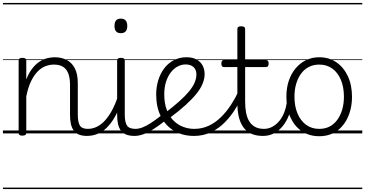

<svg xmlns="http://www.w3.org/2000/svg" viewBox="-20 -909 2488 1308"><path d="M573 17Q541 17 518.5 8Q496 -1 482.5 -19.5Q469 -38 463 -64.5Q457 -91 457 -126V-332Q457 -376 446 -406.5Q435 -437 411 -453Q387 -469 347 -469Q318 -469 289.5 -458Q261 -447 236 -421.5Q211 -396 191 -354.5Q171 -313 159 -252V-4Q159 6 152.5 10.5Q146 15 132 15Q119 15 113 10.5Q107 6 107 -4V-496Q107 -506 113 -510.5Q119 -515 132 -515Q146 -515 152.5 -510.5Q159 -506 159 -496V-368Q176 -411 198.5 -440.5Q221 -470 247 -487.5Q273 -505 300 -512Q327 -519 353 -519Q398 -519 433.5 -501Q469 -483 489.5 -444Q510 -405 510 -341V-128Q510 -77 524 -54Q538 -31 579 -31Q589 -31 593.5 -23.5Q598 -16 597.5 -7Q597 2 591 9.5Q585 17 573 17ZM0 369H646V379H0ZM0 -20H646V0H0ZM0 -505H646V-500H0ZM0 -889H646V-879H0Z M571 17Q560 17 554.5 9.5Q549 2 549.5 -7Q550 -16 557 -23.5Q564 -31 577 -31Q611 -31 641 -46Q671 -61 696.5 -89.5Q722 -118 743.5 -158Q765 -198 782 -249Q785 -259 794 -259Q803 -259 809.5 -252Q816 -245 813 -235Q797 -180 774 -134Q751 -88 721.5 -54Q692 -20 654.5 -1.5Q617 17 571 17ZM646 369V379ZM646 -20V0ZM646 -505V-500ZM646 -889V-879Z M897 17Q864 17 840.5 8Q817 -1 803.5 -19.5Q790 -38 784 -64.5Q778 -91 778 -126V-496Q778 -506 784.5 -510.5Q791 -515 803 -515Q817 -515 823.5 -510.5Q830 -506 830 -496V-128Q830 -77 845 -54Q860 -31 904 -31Q913 -31 917.5 -23.5Q922 -16 921.5 -7Q921 2 915 9.5Q909 17 897 17ZM803 -683Q781 -683 770.5 -695.5Q760 -708 760 -732Q760 -757 770.5 -769.5Q781 -782 803 -782Q825 -782 836 -769.5Q847 -757 847 -732Q847 -707 836 -695Q825 -683 803 -683ZM646 369H971V379H646ZM646 -20H971V0H646ZM646 -505H971V-500H646ZM646 -889H971V-879H646Z M896 17Q885 17 879.5 9.5Q874 2 874.5 -7Q875 -16 882 -23.5Q889 -31 902 -31Q925 -31 951 -41Q977 -51 1010 -72.5Q1043 -94 1087 -129Q1094 -135 1102 -132Q1110 -129 1115 -122Q1120 -115 1119.5 -106Q1119 -97 1111 -91Q1064 -54 1025.5 -29.5Q987 -5 955.5 6Q924 17 896 17ZM971 369V379ZM971 -20V0ZM971 -505V-500ZM971 -889V-879Z M1100 -136Q1158 -180 1199.5 -217Q1241 -254 1267.5 -286Q1294 -318 1306 -346.5Q1318 -375 1318 -401Q1318 -435 1298 -452.5Q1278 -470 1244 -470Q1217 -470 1191 -456.5Q1165 -443 1144.5 -417Q1124 -391 1111.5 -353Q1099 -315 1099 -267Q1099 -203 1117 -158Q1135 -113 1164.5 -85Q1194 -57 1230 -44Q1266 -31 1302 -31Q1314 -31 1319.5 -23.5Q1325 -16 1325 -7Q1325 2 1319.5 9.5Q1314 17 1302 17Q1224 17 1165.5 -18Q1107 -53 1075.5 -116.5Q1044 -180 1044 -265Q1044 -317 1058.5 -363.5Q1073 -410 1100 -445Q1127 -480 1165.5 -499.5Q1204 -519 1251 -519Q1293 -519 1320.5 -503Q1348 -487 1361 -461Q1374 -435 1374 -405Q1374 -373 1360.5 -339.5Q1347 -306 1318.5 -270.5Q1290 -235 1245.5 -194.5Q1201 -154 1138 -107ZM971 369H1459V379H971ZM971 -20H1459V0H971ZM971 -505H1459V-500H971ZM971 -889H1459V-879H971Z M1302 17Q1293 17 1288 9.5Q1283 2 1283 -7Q1283 -16 1288 -23.5Q1293 -31 1302 -31Q1357 -31 1402.5 -52.5Q1448 -74 1485.5 -111Q1523 -148 1553 -194Q1583 -240 1606 -289Q1611 -297 1620 -295.5Q1629 -294 1635 -286.5Q1641 -279 1636 -270Q1616 -221 1585.5 -170.5Q1555 -120 1513.5 -77.5Q1472 -35 1419 -9Q1366 17 1302 17ZM1459 369V379ZM1459 -20V0ZM1459 -505V-500ZM1459 -889V-879Z M1772 17Q1725 17 1692 2Q1659 -13 1638 -42Q1617 -71 1607 -112.5Q1597 -154 1597 -206V-452H1507Q1497 -452 1492.5 -458Q1488 -464 1488 -476Q1488 -489 1492.5 -494.5Q1497 -500 1507 -500H1597V-711Q1597 -721 1603.5 -725.5Q1610 -730 1623 -730Q1636 -730 1643 -725.5Q1650 -721 1650 -711V-500H1790Q1801 -500 1805.5 -494.5Q1810 -489 1810 -476Q1810 -464 1805.5 -458Q1801 -452 1790 -452H1650V-217Q1650 -178 1656 -144Q1662 -110 1676.5 -85Q1691 -60 1716 -45.5Q1741 -31 1779 -31Q1789 -31 1794 -23.5Q1799 -16 1798.5 -7Q1798 2 1791.5 9.5Q1785 17 1772 17ZM1459 369H1847V379H1459ZM1459 -20H1847V0H1459ZM1459 -505H1847V-500H1459ZM1459 -889H1847V-879H1459Z M1772 17Q1761 17 1755.5 9.5Q1750 2 1750.5 -7Q1751 -16 1758 -23.5Q1765 -31 1778 -31Q1809 -31 1835.5 -45.5Q1862 -60 1882.5 -84.5Q1903 -109 1916 -142.5Q1929 -176 1935 -215Q1936 -226 1945 -229Q1954 -232 1962 -228Q1970 -224 1969 -213Q1964 -165 1948 -123.5Q1932 -82 1906.5 -50.5Q1881 -19 1847 -1Q1813 17 1772 17ZM1847 369V379ZM1847 -20V0ZM1847 -505V-500ZM1847 -889V-879Z M2155 19Q2087 19 2036.5 -15Q1986 -49 1958.5 -109.5Q1931 -170 1931 -250Q1931 -310 1947.5 -359Q1964 -408 1994.5 -444Q2025 -480 2065.5 -499.5Q2106 -519 2155 -519Q2221 -519 2271 -485Q2321 -451 2349.5 -390.5Q2378 -330 2378 -250Q2378 -203 2367.5 -161.5Q2357 -120 2338 -87Q2319 -54 2292 -30Q2265 -6 2230.5 6.5Q2196 19 2155 19ZM2155 -31Q2194 -31 2224.5 -46.5Q2255 -62 2277 -91.5Q2299 -121 2311 -161.5Q2323 -202 2323 -250Q2323 -315 2302.5 -364.5Q2282 -414 2244.5 -441.5Q2207 -469 2155 -469Q2116 -469 2085 -453.5Q2054 -438 2032 -408.5Q2010 -379 1998 -339Q1986 -299 1986 -250Q1986 -186 2006.5 -136.5Q2027 -87 2065 -59Q2103 -31 2155 -31ZM1847 369H2448V379H1847ZM1847 -20H2448V0H1847ZM1847 -505H2448V-500H1847ZM1847 -889H2448V-879H1847Z"/></svg>

Font: Playwrite HR Lijeva Guides
Style: Regular
Weight: 400
Designer: Veronika Burian, José Scaglione
Foundry: TypeTogether
Version: Version 1.003